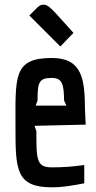

<svg xmlns="http://www.w3.org/2000/svg" viewBox="-20 -791 409 818"><path d="M345 -260 342 -328C341 -452 331 -544 201 -544C35 -544 46 -464 46 -245C46 -67 49 7 201 7C251 7 290 -1 339 -10V-88C290 -81 250 -78 201 -78C135 -78 135 -111 135 -232L127 -255ZM140 -363C140 -441 146 -459 201 -459C246 -459 252 -431 253 -363L263 -341H132ZM105 -725 237 -593 293 -651 218 -734C194 -759 182 -771 166 -771C151 -771 144 -764 132 -752Z"/></svg>

Font: Economica
Style: Bold
Weight: 700
Designer: Vicente Lamonaca
Foundry: Vicente Lamonaca
Version: Version 1.100